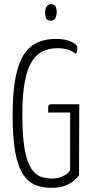

<svg xmlns="http://www.w3.org/2000/svg" viewBox="-20 -898 444 928"><path d="M228 10Q185 10 150.5 -4Q116 -18 91.5 -55Q67 -92 54 -161.5Q41 -231 41 -341Q41 -456 56 -528Q71 -600 99 -639.5Q127 -679 165 -694.5Q203 -710 250 -710Q295 -710 324.5 -696.5Q354 -683 354 -666Q354 -659 352.5 -651.5Q351 -644 347 -637Q332 -650 310.5 -657.5Q289 -665 258 -665Q219 -665 188 -651Q157 -637 134.5 -602Q112 -567 100 -504Q88 -441 88 -344Q88 -240 99 -178.5Q110 -117 129.5 -86Q149 -55 174.5 -45Q200 -35 230 -35Q256 -35 275 -42.5Q294 -50 305.5 -60Q317 -70 319 -77V-354H213V-381Q213 -394 227 -394H363L362 -51Q356 -42 340.5 -27.5Q325 -13 297.5 -1.5Q270 10 228 10ZM224 -798Q211 -798 204.5 -807.5Q198 -817 198 -838Q199 -857 206 -867.5Q213 -878 227 -878Q242 -878 248 -868Q254 -858 254 -838Q253 -818 246 -808Q239 -798 224 -798Z"/></svg>

Font: Yanone Kaffeesatz Light
Style: Regular
Weight: 300
Designer: Yanone (Cyrillic: Daniel Pouzeot, Huerta Tipografica, and Cyreal)
Foundry: Yanone
Version: Version 2.003